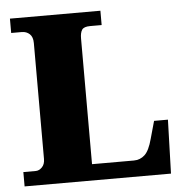

<svg xmlns="http://www.w3.org/2000/svg" viewBox="-51 -764 780 814"><g transform="rotate(-5 338.5 -357.0)"><path d="M21 0V-61H74Q88 -61 100.5 -73.5Q113 -86 113 -109V-602Q113 -628 99.5 -640.5Q86 -653 66 -653H21V-714H406V-653H357Q330 -653 322 -640.5Q314 -628 314 -604V-69H492Q519 -69 538.5 -87Q558 -105 571 -154L592 -229H651L644 0Z"/></g></svg>

Font: Noto Serif Devanagari Black
Style: Regular
Weight: 900
Designer: Universal Thirst, Indian Type Foundry and the Monotype Design Team
Foundry: Monotype Imaging Inc.
Version: Version 2.004; ttfautohint (v1.8.4.7-5d5b)